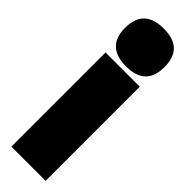

<svg xmlns="http://www.w3.org/2000/svg" viewBox="-271 -792 793 793"><g transform="rotate(45 126.0 -395.0)"><path d="M126 -569Q69 -569 40 -596.5Q11 -624 11 -679Q11 -735 40 -762.5Q69 -790 126 -790Q184 -790 212.5 -762.5Q241 -735 241 -679Q241 -624 212.5 -596.5Q184 -569 126 -569ZM26 0V-550H226V0Z"/></g></svg>

Font: Georama SemiCondensed Black
Style: Regular
Weight: 900
Width: 4
Designer: Jean-Baptiste Levee
Foundry: Production Type
Version: Version 1.001